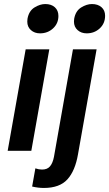

<svg xmlns="http://www.w3.org/2000/svg" viewBox="-20 -746 540 950"><path d="M224 -502H107L18 0H135ZM116 -653Q115 -648 115 -639Q115 -613 133 -597Q151 -581 178 -581Q216 -581 242.5 -605.5Q269 -630 269 -667Q269 -694 251.5 -710Q234 -726 204 -726Q178 -726 150.5 -709Q123 -692 116 -653ZM197 184Q275 184 313.5 141.5Q352 99 366 17L458 -502H341L247 30Q241 61 227.5 77Q214 93 188 93Q172 93 155 87L139 177Q169 184 197 184ZM347 -653Q346 -648 346 -639Q346 -613 364 -597Q382 -581 409 -581Q447 -581 473.5 -605.5Q500 -630 500 -668Q500 -695 482 -710.5Q464 -726 435 -726Q409 -726 381.5 -709Q354 -692 347 -653Z"/></svg>

Font: Geom Medium
Style: Italic
Weight: 500
Italic angle: -10°
Version: Version 1.102